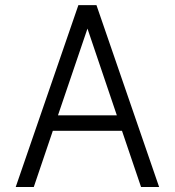

<svg xmlns="http://www.w3.org/2000/svg" viewBox="-20 -743 695 763"><path d="M540.5 0 464.8 -223.1H189.9L114.3 0H42.5L291.5 -722.7H363.3L612.3 0ZM327.6 -629.4 210.4 -284.7H444.3Z"/></svg>

Font: Giphurs Light
Style: Regular
Weight: 300
Version: Version 0.920; ttfautohint (v1.8.4.7-5d5b)